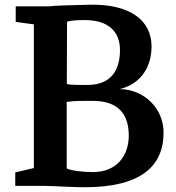

<svg xmlns="http://www.w3.org/2000/svg" viewBox="-20 -785 744 811"><path d="M44.4 0H161.1C226.1 1 279.8 5.9 337.4 5.9C574.7 5.9 670.9 -82.5 670.9 -225.1C670.9 -329.6 586.4 -407.7 485.8 -408.7C577.6 -431.2 620.1 -504.9 620.1 -588.9C620.1 -698.2 530.8 -768.1 360.8 -765.1C279.3 -763.7 203.1 -760.7 186.5 -758.3H46.4V-692.4L123 -682.1V-75.2L44.4 -56.6ZM262.2 -430.2 263.2 -692.9C278.8 -699.7 320.3 -700.2 338.9 -700.2C440.4 -700.2 486.8 -648.9 486.8 -573.7C486.8 -501.5 459.5 -426.3 349.6 -426.3C315.4 -426.3 282.2 -425.3 262.2 -430.2ZM261.7 -73.7V-354.5C294.9 -359.9 335.9 -358.9 372.1 -358.9C482.4 -358.9 523.9 -299.8 523.9 -212.4C523.9 -127 473.1 -58.1 372.1 -58.1C329.1 -58.1 278.3 -64.5 261.7 -73.7Z"/></svg>

Font: Merriweather
Style: Bold
Weight: 700
Designer: Eben Sorkin ( eben@eyebytes.com )
Foundry: Sorkin Type Co.
Version: Version 1.003